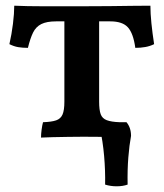

<svg xmlns="http://www.w3.org/2000/svg" viewBox="-20 -480 574 674"><path d="M124 3Q124 -9 126 -24.5Q128 -40 131 -51Q161 -52 177 -57.5Q193 -63 199.5 -78Q206 -93 206 -123V-426H328V-123Q328 -94 333.5 -79Q339 -64 355 -58Q371 -52 400 -51Q403 -40 404.5 -25Q406 -10 406 3Q382 1 347 0.5Q312 0 273 0Q247 0 218.5 0.5Q190 1 165 1.5Q140 2 124 3ZM78 -312Q59 -312 44 -314.5Q29 -317 13 -325Q21 -360 25.5 -396.5Q30 -433 30 -460Q53 -459 77.5 -458.5Q102 -458 130.5 -458Q159 -458 193.5 -458Q228 -458 270 -458Q322 -458 365 -458.5Q408 -459 443.5 -459.5Q479 -460 508 -460Q508 -433 511.5 -398.5Q515 -364 521 -325Q507 -318 490.5 -315Q474 -312 455 -312Q448 -363 429 -384Q410 -405 367 -405H177Q144 -405 125 -395.5Q106 -386 96 -365.5Q86 -345 78 -312ZM349 168Q350 119 345.5 67.5Q341 16 331 -29L357 -51H424Q440 -32 440 -3Q434 29 430.5 72.5Q427 116 428 168Q411 174 389.5 174Q368 174 349 168Z"/></svg>

Font: Vollkorn SemiBold
Style: Regular
Weight: 600
Designer: Friedrich Althausen
Foundry: Friedrich Althausen
Version: Version 5.000